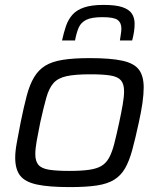

<svg xmlns="http://www.w3.org/2000/svg" viewBox="-20 -755 651 783"><path d="M265 8Q179 8 130.5 -2.5Q82 -13 62 -39Q42 -65 42 -112Q42 -138 48.5 -173Q55 -208 64 -255Q77 -319 89 -364.5Q101 -410 119 -440Q137 -470 164.5 -487Q192 -504 236 -511Q280 -518 346 -518Q431 -518 479 -507.5Q527 -497 546.5 -471Q566 -445 566 -398Q566 -371 561 -335.5Q556 -300 546 -255Q532 -190 519.5 -144Q507 -98 490 -68.5Q473 -39 445.5 -22Q418 -5 374.5 1.5Q331 8 265 8ZM263 -58Q311 -58 343 -62.5Q375 -67 394 -78.5Q413 -90 425 -112Q437 -134 446 -169Q455 -204 466 -255Q475 -297 480.5 -329Q486 -361 486 -383Q486 -412 473.5 -427Q461 -442 431 -447Q401 -452 348 -452Q287 -452 252 -444.5Q217 -437 198.5 -416.5Q180 -396 169 -357Q158 -318 144 -255Q135 -211 129.5 -179.5Q124 -148 124 -126Q124 -98 136.5 -83Q149 -68 179.5 -63Q210 -58 263 -58ZM233 -590Q240 -622 249 -648.5Q258 -675 275 -694.5Q292 -714 322.5 -724.5Q353 -735 402 -735Q453 -735 480 -725.5Q507 -716 518 -699Q529 -682 529 -658Q529 -642 526.5 -625.5Q524 -609 519 -590H469Q471 -605 473 -617Q475 -629 475 -639Q475 -662 460 -673.5Q445 -685 398 -685Q353 -685 331.5 -674Q310 -663 301 -642.5Q292 -622 286 -590Z"/></svg>

Font: Saira SemiExpanded
Style: Italic
Weight: 400
Width: 6
Italic angle: -12°
Designer: Hector Gatti with collaboration of the Omnibus-Type team
Foundry: Omnibus-Type
Version: Version 1.101